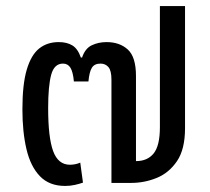

<svg xmlns="http://www.w3.org/2000/svg" viewBox="-20 -604 694 634"><path d="M195 10Q143 10 112 -22Q81 -54 67.5 -111Q54 -168 54 -243Q54 -326 68.5 -374.5Q83 -423 109.5 -444Q136 -465 174 -465Q201 -465 219 -454Q237 -443 247 -414H251Q261 -444 283 -454.5Q305 -465 332 -465Q375 -465 402 -440.5Q429 -416 429 -353V-72Q467 -72 487.5 -97.5Q508 -123 508 -184V-584H591V-181Q591 -111 564.5 -72Q538 -33 497.5 -16.5Q457 0 413 0H348V-341Q348 -371 338 -382.5Q328 -394 312 -394Q292 -394 283.5 -380.5Q275 -367 272 -335H224Q221 -367 212.5 -380.5Q204 -394 188 -394Q159 -394 149 -357Q139 -320 139 -247Q139 -150 155.5 -105Q172 -60 211 -60Q218 -60 227 -61.5Q236 -63 245 -67L254 -1Q243 3 227.5 6.5Q212 10 195 10Z"/></svg>

Font: Noto Sans Thai UI SemCond
Style: Regular
Weight: 400
Width: 4
Designer: Monotype Design Team
Foundry: Monotype Imaging Inc.
Version: Version 2.000